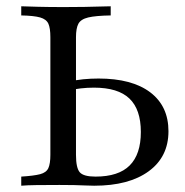

<svg xmlns="http://www.w3.org/2000/svg" viewBox="-20 -591 588 611"><path d="M47.6 0V-29Q87.9 -31.5 107.7 -36.7Q127.4 -41.9 133.9 -56Q140.3 -70.2 140.3 -98.4V-472.6Q140.3 -501.6 133.9 -515.7Q127.4 -529.8 107.7 -535.5Q87.9 -541.1 47.6 -541.9V-571Q67.7 -570.2 102 -569.4Q136.3 -568.5 183.9 -568.5Q219.4 -568.5 248 -569Q276.6 -569.4 298 -570.2Q319.4 -571 332.3 -571V-541.9Q284.7 -541.1 260.9 -535.5Q237.1 -529.8 229.4 -515.3Q221.8 -500.8 221.8 -472.6V-98.4Q221.8 -56.5 233.9 -42.7Q246 -29 283.9 -29Q357.3 -29 392.7 -64.5Q428.2 -100 428.2 -171Q428.2 -242.7 391.9 -277.4Q355.6 -312.1 279 -312.1Q257.3 -312.1 236.7 -309.7Q216.1 -307.3 195.2 -302.4V-330.6Q220.2 -336.3 244.4 -338.7Q268.5 -341.1 293.5 -341.1Q400 -341.1 458.1 -297.2Q516.1 -253.2 516.1 -173.4Q516.1 -91.9 453.2 -46Q390.3 0 279.8 0Q266.9 0 251.2 -0.8Q235.5 -1.6 215.7 -2Q196 -2.4 169.4 -2.4Q126.6 -2.4 96 -2Q65.3 -1.6 47.6 0Z"/></svg>

Font: Playfair
Style: Regular
Weight: 400
Designer: Claus Eggers Sørensen
Foundry: Claus Eggers Sørensen
Version: Version 2.001;gftools[0.9.30]